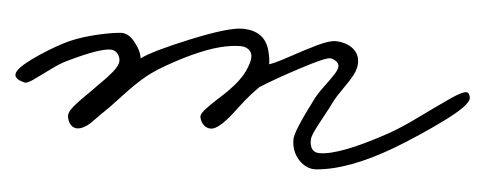

<svg xmlns="http://www.w3.org/2000/svg" viewBox="-63 -342 1106 439"><g transform="rotate(5 490.0 -123.0)"><path d="M1009.8 -162.1Q1008.3 -145.5 955.8 -106.9Q903.3 -68.4 846.2 -34.2Q747.6 23.9 673.8 29.8Q651.4 31.2 633.8 12.5Q616.2 -6.3 616.2 -34.2Q616.2 -52.7 655.8 -129.9Q662.1 -142.6 675 -159.9Q688 -177.2 696.3 -189.9Q704.6 -202.6 704.1 -210Q703.6 -216.3 697.5 -220.7Q691.4 -225.1 684.1 -226.1Q672.9 -226.6 617.2 -197Q561.5 -167.5 527.8 -146Q520 -138.2 511 -128.2Q502 -118.2 498 -113Q494.1 -107.9 484.1 -95.2Q474.1 -82.5 474.1 -82Q442.9 -42 425.8 -42Q416 -42 409.2 -48.6Q402.3 -55.2 399.9 -65.9Q398.4 -72.3 408.4 -83.7Q418.5 -95.2 436.8 -111.8Q455.1 -128.4 460 -133.8Q483.9 -158.2 493.9 -179.2Q503.9 -200.2 503.9 -212.9Q503.9 -223.6 496.3 -229.7Q488.8 -235.8 478 -235.8Q444.3 -235.8 401.9 -220.2Q368.7 -208 328.6 -186.3Q288.6 -164.6 268.1 -147.9Q245.1 -128.9 217 -98.4Q189 -67.9 178.2 -58.1Q173.8 -54.2 164.8 -44.7Q155.8 -35.2 149.7 -29.5Q143.6 -23.9 134.8 -19.5Q126 -15.1 118.2 -16.1Q109.4 -17.6 104.2 -25.1Q99.1 -32.7 98.1 -42Q97.7 -46.9 100.3 -52.5Q103 -58.1 108.9 -65.2Q114.7 -72.3 119.6 -77.4Q124.5 -82.5 133.1 -91.1Q141.6 -99.6 146 -104Q150.4 -108.9 161.6 -119.9Q172.9 -130.9 178.5 -137Q184.1 -143.1 191.2 -151.6Q198.2 -160.2 201.4 -167.2Q204.6 -174.3 204.1 -180.2Q203.1 -189.5 197 -195.8Q190.9 -202.1 182.1 -202.1Q156.2 -202.1 85.9 -168Q69.8 -160.6 48.6 -144.8Q27.3 -128.9 12.7 -118.7Q-2 -108.4 -7.8 -109.9Q-14.6 -111.8 -19 -113.5Q-23.4 -115.2 -26.9 -118.9Q-30.3 -122.6 -29.8 -127.9Q-28.3 -140.1 2.9 -163.1Q34.2 -186 71.8 -206.1Q98.6 -220.2 135.7 -230Q172.9 -239.7 200.2 -242.2Q218.3 -244.1 233.9 -225.1Q249.5 -206.1 252 -188Q276.4 -206.5 361.3 -241.2Q446.3 -275.9 478 -275.9Q531.2 -275.9 542 -228Q545.9 -212.9 545.9 -200.2Q561 -205.1 592.8 -222.7Q624.5 -240.2 652.6 -253.7Q680.7 -267.1 695.8 -266.1Q719.2 -264.6 733.4 -252.9Q747.6 -241.2 748 -222.2Q748.5 -208.5 740.7 -193.6Q732.9 -178.7 719 -159.2Q705.1 -139.6 698.2 -126Q692.9 -114.3 680.7 -92.3Q668.5 -70.3 662.1 -56.6Q655.8 -43 655.8 -36.1Q655.8 -7.8 678.2 -7.8Q724.1 -7.8 830.1 -65.9Q859.4 -82 899.9 -111.6Q940.4 -141.1 966.8 -159.2Q993.2 -177.2 1002 -175.8Q1005.4 -175.3 1007.6 -170.7Q1009.8 -166 1009.8 -162.1Z"/></g></svg>

Font: Gogol
Style: Regular
Weight: 400
Italic angle: -48°
Designer: Gennady Fridman
Foundry: ParaType Ltd
Version: Version 1.001